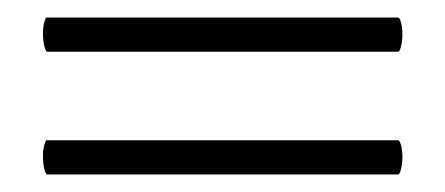

<svg xmlns="http://www.w3.org/2000/svg" viewBox="-20 -299 508 219"><path d="M29 -121Q29 -128 30.5 -133.5Q32 -139 33 -139H434Q436 -139 437.5 -133Q439 -127 439 -120Q439 -113 437.5 -106.5Q436 -100 434 -100H34Q32 -100 30.5 -106.5Q29 -113 29 -121ZM29 -261Q29 -268 30.5 -273.5Q32 -279 33 -279H434Q436 -279 437.5 -273Q439 -267 439 -260Q439 -253 437.5 -246.5Q436 -240 434 -240H34Q32 -240 30.5 -246.5Q29 -253 29 -261Z"/></svg>

Font: Cormorant
Style: Regular
Weight: 400
Designer: Christian Thalmann (Catharsis Fonts)
Foundry: Catharsis Fonts
Version: Version 4.000